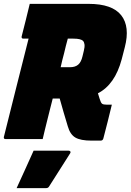

<svg xmlns="http://www.w3.org/2000/svg" viewBox="-34 -720 677 994"><path d="M187 0H-5Q-16 0 -14 -11Q18 -141 50 -266.5Q82 -392 114 -520H86Q81 -520 79 -523.5Q77 -527 78 -531Q89 -575 99.5 -616Q110 -657 120 -700H425Q547 -700 593.5 -641Q640 -582 612 -475L596 -413Q561 -282 473 -237Q478 -222 482 -208Q488 -188 494.5 -183Q501 -178 520 -178H545Q535 -135 523.5 -90.5Q512 -46 501 -3Q498 8 487 8H440Q383 8 356 -8Q329 -24 317 -66Q306 -102 295.5 -138Q285 -174 275 -210H239Q232 -183 225 -155Q218 -127 211 -99Q205 -74 198.5 -48.5Q192 -23 187 0ZM298 -445Q293 -427 288.5 -408.5Q284 -390 280 -372H328Q355 -372 370.5 -385Q386 -398 393 -428L400 -457Q405 -477 403.5 -489.5Q402 -502 396 -508Q385 -520 346 -520H317Q312 -501 307 -482.5Q302 -464 298 -445ZM140 60H321Q327 60 330 64Q333 68 329 74Q300 120 276 157.5Q252 195 221 244Q219 248 215 251Q211 254 204 254H52Q76 201 96.5 156.5Q117 112 140 60Z"/></svg>

Font: Recursive Mn Lnr St Blk
Style: Italic
Weight: 900
Italic angle: -15°
Monospace: yes
Version: Version 1.079;hotconv 1.0.112;makeotfexe 2.5.65598; ttfautoh